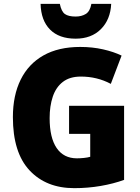

<svg xmlns="http://www.w3.org/2000/svg" viewBox="-20 -968 726 998"><path d="M339 -418H625V-33Q570 -13 503.5 -1.5Q437 10 366 10Q220 10 133.5 -82.5Q47 -175 47 -359Q47 -472 87.5 -554Q128 -636 206 -680Q284 -724 397 -724Q460 -724 515.5 -711.5Q571 -699 612 -679L556 -532Q485 -570 400 -570Q343 -570 307 -542.5Q271 -515 254.5 -466Q238 -417 238 -354Q238 -252 274.5 -198.5Q311 -145 380 -145Q396 -145 416 -147Q436 -149 449 -153V-272H339ZM558 -948Q554 -866 504.5 -816.5Q455 -767 373 -767Q287 -767 240 -814.5Q193 -862 191 -948H291Q299 -908 317.5 -895Q336 -882 373 -882Q404 -882 426 -895.5Q448 -909 455 -948Z"/></svg>

Font: Noto Sans Gujarati SemiCondensed Black
Style: Regular
Weight: 900
Width: 4
Designer: Jelle Bosma - Monotype Design Team, Universal Thirst
Foundry: Monotype Imaging Inc.
Version: Version 2.106; ttfautohint (v1.8.4.7-5d5b)